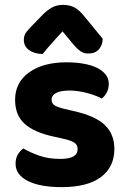

<svg xmlns="http://www.w3.org/2000/svg" viewBox="-20 -753 523 789"><path d="M450 -141Q450 -67 395 -25.5Q340 16 233 16Q191 16 156.5 10Q122 4 97 -8Q72 -20 58 -38Q44 -56 44 -80Q44 -102 53 -117.5Q62 -133 76 -143Q105 -126 142 -113Q179 -100 228 -100Q299 -100 299 -140Q299 -157 286.5 -166Q274 -175 244 -182L204 -191Q122 -208 82 -243.5Q42 -279 42 -343Q42 -414 99.5 -455.5Q157 -497 254 -497Q290 -497 322 -491.5Q354 -486 377 -475Q400 -464 413.5 -447.5Q427 -431 427 -409Q427 -389 419 -373.5Q411 -358 398 -348Q390 -353 374.5 -359Q359 -365 341 -370Q323 -375 303 -378Q283 -381 266 -381Q231 -381 211.5 -371.5Q192 -362 192 -343Q192 -329 203 -321Q214 -313 243 -306L281 -297Q372 -277 411 -239Q450 -201 450 -141ZM237 -624Q224 -610 213.5 -598.5Q203 -587 193.5 -576Q184 -565 174.5 -554.5Q165 -544 155 -531Q120 -532 99 -547.5Q78 -563 78 -589Q78 -608 88 -621Q98 -634 118 -654L157 -694Q174 -711 193.5 -722Q213 -733 239 -733Q263 -733 283 -724Q303 -715 328 -684L402 -594Q402 -569 387 -551Q372 -533 342 -533Q324 -533 310 -543Q296 -553 282 -570Z"/></svg>

Font: Baloo 2
Style: Bold
Weight: 700
Designer: Sarang Kulkarni and Ek Type
Foundry: Ek Type
Version: Version 1.640;hotconv 1.0.111;makeotfexe 2.5.65597; ttfautoh